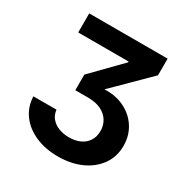

<svg xmlns="http://www.w3.org/2000/svg" viewBox="-169 -866 979 1014"><g transform="rotate(30 321.0 -359.5)"><path d="M320.8 9.8Q244.1 9.8 183.8 -16.4Q123.5 -42.5 88.4 -89.6Q53.2 -136.7 50.3 -200.7H191.4Q194.3 -171.4 211.9 -150.1Q229.5 -128.9 258.1 -117.9Q286.6 -106.9 321.3 -106.9Q358.4 -106.9 387.2 -119.9Q416 -132.8 432.6 -158.2Q449.2 -183.6 449.2 -219.7Q449.2 -252 433.1 -279.3Q417 -306.6 384.5 -323Q352.1 -339.4 302.2 -339.4H226.1V-434.6L394 -606.4V-611.3H86.9V-727.5H564.9V-626L325.2 -388.7V-417.5Q406.7 -428.2 466.8 -402.3Q526.9 -376.5 560.3 -326.4Q593.8 -276.4 593.8 -211.9Q593.8 -145.5 558.1 -95.5Q522.5 -45.4 460.9 -17.8Q399.4 9.8 320.8 9.8Z"/></g></svg>

Font: Inter
Style: 650
Weight: 650
Designer: Rasmus Andersson
Foundry: rsms
Version: Version 4.001;git-66647c0bb